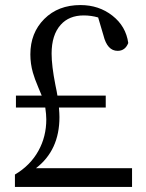

<svg xmlns="http://www.w3.org/2000/svg" viewBox="-20 -739 579 759"><path d="M39 0V-49Q100 -85 132 -143Q163 -199 163 -267Q163 -286 159 -314H43V-361H145Q141 -372 132 -392Q116 -430 110 -452Q100 -487 100 -524Q100 -609 155 -664Q210 -719 298 -719Q371 -719 424.5 -677Q478 -635 487 -569Q475 -538 445 -538Q404 -538 389 -599L368 -670Q340 -678 311 -678Q253 -678 220 -641Q184 -601 184 -527Q184 -479 199 -403Q205 -375 207 -361H398V-314H213Q215 -290 215 -276Q215 -145 122 -74H502V0Z"/></svg>

Font: GenRyuMin TW R
Style: Regular
Weight: 400
Version: Version 1.501;PS 1;hotconv 16.6.51;makeotf.lib2.5.65220